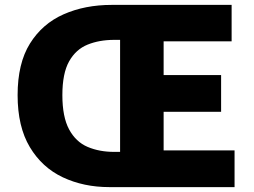

<svg xmlns="http://www.w3.org/2000/svg" viewBox="-20 -765 1040 785"><path d="M427 0Q322 0 237 -40Q152 -80 102 -163.5Q52 -247 52 -376Q52 -506 102.5 -587Q153 -668 240 -706.5Q327 -745 437 -745H927V-596H649V-458H884V-308H649V-150H939V0ZM447 -144H471V-602H447Q386 -602 338 -582.5Q290 -563 262.5 -514Q235 -465 235 -376Q235 -287 262.5 -236Q290 -185 338 -164.5Q386 -144 447 -144Z"/></svg>

Font: Source Han Sans TC Heavy
Style: Regular
Weight: 900
Designer: Ryoko NISHIZUKA Ë•øÂ°öÊ∂ºÂ≠ê (kana, bopomofo & ideographs); Paul D. Hunt (Latin, Greek & Cyrillic); Sandoll Communicatio
Foundry: Adobe
Version: Version 2.004;hotconv 1.0.118;makeotfexe 2.5.65603